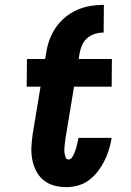

<svg xmlns="http://www.w3.org/2000/svg" viewBox="-20 -763 540 791"><path d="M170 -544Q174 -571 183.5 -598Q193 -625 209.5 -649Q226 -673 249 -692Q272 -711 298.5 -722.5Q325 -734 352.5 -738.5Q380 -743 408 -743L407 -629Q390 -629 372.5 -624Q355 -619 340.5 -607Q326 -595 318.5 -578Q311 -561 308 -544ZM253 8Q226 8 201.5 1Q177 -6 158 -22Q139 -38 128 -60.5Q117 -83 112.5 -108Q108 -133 109.5 -159.5Q111 -186 115 -213L147 -406H90L91 -520H166L170 -544H308L304 -520H441L440 -406H285L250 -194Q249 -186 248 -178Q247 -170 246 -161.5Q245 -153 245 -145Q245 -137 246.5 -129Q248 -121 251 -113.5Q254 -106 262 -106Q271 -106 276.5 -114Q282 -122 285 -129.5Q288 -137 291 -145Q294 -153 296 -161Q298 -169 299.5 -177Q301 -185 303 -193V-195H440L439 -189Q435 -166 427.5 -142.5Q420 -119 408.5 -97Q397 -75 381.5 -55Q366 -35 345.5 -20Q325 -5 300.5 1.5Q276 8 253 8Z"/></svg>

Font: Iosevka Term Curly Hv Obl
Style: Regular
Weight: 900
Italic angle: -9°
Designer: Belleve Invis
Foundry: Belleve Invis
Version: Version 32.3.0